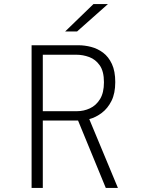

<svg xmlns="http://www.w3.org/2000/svg" viewBox="-20 -922 690 942"><path d="M135 0V-700H364.5Q395.5 -700 427.2 -691.8Q459 -683.5 485.8 -663.5Q512.5 -643.5 529 -608.2Q545.5 -573 545.5 -519Q545.5 -464 527 -427Q508.5 -390 479.2 -368Q450 -346 418 -337.5L558.5 0H499L363 -330.5H190V0ZM190 -376.5H358.5Q391 -376.5 421.2 -390.5Q451.5 -404.5 470.8 -435.8Q490 -467 490 -518.5Q490 -572 469.5 -601.2Q449 -630.5 418 -642Q387 -653.5 354.5 -653.5H190ZM358 -767.5H299.5L438.5 -902H509.5Z"/></svg>

Font: Trispace ExtraLight
Style: Regular
Weight: 200
Designer: Tyler Finck
Foundry: Etcetera Type Company
Version: Version 1.210; ttfautohint (v1.8.3)